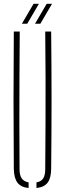

<svg xmlns="http://www.w3.org/2000/svg" viewBox="-20 -962 334 987"><path d="M51 -93.5Q49.5 -270.5 49.5 -447Q49.5 -623.5 51 -800H81.5Q80.5 -682 80 -563.8Q79.5 -445.5 79.5 -327.5Q79.5 -209.5 80.5 -91.5Q80.5 -61 91.8 -44.8Q103 -28.5 127 -24.5V4.5Q87.5 0.5 69.8 -23Q52 -46.5 51 -93.5ZM167.5 4.5V-24.5Q191.5 -28.5 202 -44.8Q212.5 -61 212.5 -91.5Q213.5 -209.5 214 -327.5Q214.5 -445.5 214.2 -563.8Q214 -682 212.5 -800H243Q245 -623.5 245 -447Q245 -270.5 243 -93.5Q242.5 -46.5 224.8 -23Q207 0.5 167.5 4.5ZM92.5 -840 152.5 -942.5H180L120 -840ZM160 -840 220 -942.5H247.5L187.5 -840Z"/></svg>

Font: Big Shoulders Stencil Display ExtraLight
Style: Regular
Weight: 250
Designer: Patric King
Foundry: XO Type Co
Version: Version 2.001